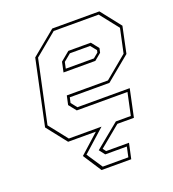

<svg xmlns="http://www.w3.org/2000/svg" viewBox="-132 -641 835 927"><g transform="rotate(-20 285.0 -178.0)"><path d="M231.5 183.5 170 89 269 0H126.5L45.5 -103L116.5 -437L241.5 -540H483.5L564.5 -437L536 -302L411 -199H207.5L201.5 -172L225.5 -141.5H494.5L464.5 0H379.5L271.5 89L283.5 105H401L384 183.5ZM242.5 170H374L385 118.5H274L251.5 89L376.5 -13.5H453.5L478 -128H217.5L187 -166.5L197 -212.5H408.5L523.5 -308L550 -431.5L475 -526.5H244L129 -431.5L60 -108.5L135 -13.5H303L188.5 89ZM220 -322 231 -373.5 277.5 -412H393L423.5 -373.5L418.5 -351L383.5 -322ZM236.5 -335.5H381L406.5 -356.5L409 -368L384.5 -398.5H280.5L243.5 -368Z"/></g></svg>

Font: Tourney Thin Thin
Style: Italic
Weight: 250
Italic angle: -12°
Version: Version 1.015